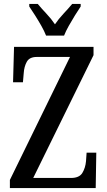

<svg xmlns="http://www.w3.org/2000/svg" viewBox="-20 -951 542 971"><path d="M30 0V-41L334 -663H166Q129 -663 115.5 -638.5Q102 -614 100 -581L96 -535H46L51 -714H453V-672L148 -51H339Q381 -51 396.5 -76.5Q412 -102 415 -136L418 -179H467L464 0ZM213 -771Q204 -794 189 -820.5Q174 -847 157.5 -873Q141 -899 128 -918V-931H171Q191 -907 215.5 -881Q240 -855 258 -828Q276 -855 300.5 -881Q325 -907 345 -931H388V-918Q375 -899 359 -873Q343 -847 328 -820.5Q313 -794 304 -771Z"/></svg>

Font: Noto Serif Lao ExtraCondensed Medium
Style: Regular
Weight: 500
Width: 2
Designer: Monotype Design Team
Foundry: Monotype Imaging Inc.
Version: Version 2.003; ttfautohint (v1.8.4.7-5d5b)